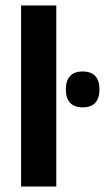

<svg xmlns="http://www.w3.org/2000/svg" viewBox="-20 -681 383 701"><path d="M57 0V-661H185.5V0ZM281.5 -289Q251 -289 235.8 -305.8Q220.5 -322.5 220.5 -352.5V-357Q220.5 -386.5 235.8 -403.2Q251 -420 281.5 -420Q312.5 -420 327.8 -403.2Q343 -386.5 343 -357V-352.5Q343 -322.5 327.8 -305.8Q312.5 -289 281.5 -289Z"/></svg>

Font: Anek Latin SemiBold
Style: Regular
Weight: 600
Designer: Yesha Goshar
Foundry: Ek Type
Version: Version 1.003